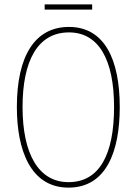

<svg xmlns="http://www.w3.org/2000/svg" viewBox="-20 -847 624 877"><path d="M401 -827H184V-803H401ZM527 -358C527 -576 457 -724 295 -724C141 -724 57 -594 57 -358C57 -164 118 10 293 10C467 10 527 -158 527 -358ZM83 -358C83 -569 152 -699 295 -699C430 -699 501 -576 501 -358C501 -141 434 -15 293 -15C155 -15 83 -146 83 -358Z"/></svg>

Font: Noto Sans Thai Cond Thin
Style: Regular
Weight: 100
Width: 3
Designer: Monotype Design Team
Foundry: Monotype Imaging Inc.
Version: Version 2.002